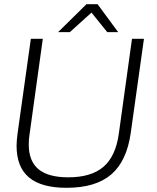

<svg xmlns="http://www.w3.org/2000/svg" viewBox="-20 -885 748 915"><path d="M59 -190Q59 -214 64 -251L127 -700H184L121 -246Q117 -222 117 -197Q117 -117 163.5 -78.5Q210 -40 305 -40Q415 -40 473 -90Q531 -140 546 -246L609 -700H666L603 -251Q584 -117 510 -53.5Q436 10 297 10Q177 10 118 -39.5Q59 -89 59 -190ZM392 -865H445L543 -732H491L416 -825L313 -732H257Z"/></svg>

Font: Krub Light
Style: Italic
Weight: 300
Italic angle: -8°
Designer: Ekaluck Peanpanawate
Foundry: Cadson Demak Co.,Ltd.
Version: Version 1.000; ttfautohint (v1.6)